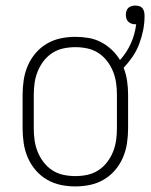

<svg xmlns="http://www.w3.org/2000/svg" viewBox="-20 -660 540 688"><path d="M250 8Q223 8 197 2.5Q171 -3 148 -16.5Q125 -30 107.5 -50.5Q90 -71 79.5 -95.5Q69 -120 65 -146.5Q61 -173 61 -200V-320Q61 -347 65 -373.5Q69 -400 79.5 -424.5Q90 -449 107.5 -469.5Q125 -490 148 -503.5Q171 -517 197 -522.5Q223 -528 250 -528Q274 -528 297.5 -524Q321 -520 342 -509Q363 -498 380.5 -481.5Q398 -465 410 -445Q434 -471 449 -504.5Q464 -538 468 -574Q467 -573 466 -573Q465 -573 464 -573Q457 -573 450.5 -575.5Q444 -578 439.5 -582.5Q435 -587 433 -593.5Q431 -600 431 -607Q431 -614 433 -620.5Q435 -627 439.5 -631.5Q444 -636 451 -638Q458 -640 464 -640Q472 -640 479 -638Q486 -636 490.5 -630.5Q495 -625 496.5 -617.5Q498 -610 498 -603Q498 -577 493 -552Q488 -527 479 -503Q470 -479 455.5 -457.5Q441 -436 423 -417Q432 -394 435.5 -369.5Q439 -345 439 -320V-200Q439 -173 435 -146.5Q431 -120 420.5 -95.5Q410 -71 392.5 -50.5Q375 -30 352 -16.5Q329 -3 303 2.5Q277 8 250 8ZM250 -29Q272 -29 293 -33.5Q314 -38 332 -49.5Q350 -61 363.5 -78.5Q377 -96 385 -116Q393 -136 396 -157Q399 -178 399 -200V-320Q399 -342 396 -363Q393 -384 385 -404Q377 -424 363.5 -441.5Q350 -459 332 -470.5Q314 -482 293 -486.5Q272 -491 250 -491Q228 -491 207 -486.5Q186 -482 168 -470.5Q150 -459 136.5 -441.5Q123 -424 115 -404Q107 -384 104 -363Q101 -342 101 -320V-200Q101 -178 104 -157Q107 -136 115 -116Q123 -96 136.5 -78.5Q150 -61 168 -49.5Q186 -38 207 -33.5Q228 -29 250 -29Z"/></svg>

Font: Iosevka Curly Extralight
Style: Regular
Weight: 200
Monospace: yes
Designer: Belleve Invis
Foundry: Belleve Invis
Version: Version 22.1.2; ttfautohint (v1.8.4)